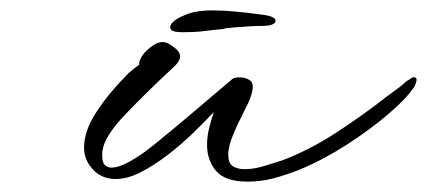

<svg xmlns="http://www.w3.org/2000/svg" viewBox="-20 -340 823 370"><path d="M457 10Q414 10 396.5 -10.5Q379 -31 379 -61Q379 -77 383 -93Q387 -109 392 -124Q376 -107 353.5 -85Q331 -63 304.5 -42.5Q278 -22 252 -8.5Q226 5 202 5Q188 5 175.5 -1Q163 -7 153 -21Q142 -36 142 -56Q142 -88 166 -124.5Q190 -161 223 -194Q226 -198 234 -204.5Q242 -211 248 -215Q248 -228 262 -242Q268 -248 276.5 -253.5Q285 -259 294 -259Q297 -259 303 -257Q312 -252 319.5 -245.5Q327 -239 327 -231Q327 -223 317 -213Q262 -162 222 -120Q182 -78 178 -52Q177 -49 177 -46Q177 -43 177 -40Q177 -26 182.5 -21.5Q188 -17 194 -17Q209 -17 229.5 -28.5Q250 -40 268.5 -54.5Q287 -69 295 -76Q327 -102 361.5 -131.5Q396 -161 428 -188Q433 -191 440 -191Q456 -191 464 -183Q467 -180 467 -173Q467 -156 451 -127Q447 -118 442 -108.5Q437 -99 433 -89Q429 -80 425.5 -70.5Q422 -61 421 -53Q420 -50 420 -47Q420 -44 420 -41Q420 -25 429 -19.5Q438 -14 451 -14Q470 -14 490.5 -20.5Q511 -27 524 -31Q575 -50 628 -84.5Q681 -119 724 -153Q735 -161 744.5 -168Q754 -175 764 -184Q768 -186 770.5 -188Q773 -190 775 -191H777Q785 -191 782 -182Q780 -173 774 -167Q762 -149 727.5 -119.5Q693 -90 648 -61Q603 -32 557 -13Q532 -3 507.5 3.5Q483 10 457 10ZM330 -278Q308 -278 308 -287Q308 -301 344 -314Q362 -320 390 -320Q407 -320 430.5 -318Q454 -316 483 -312Q511 -309 511 -300Q511 -290 483 -290Q465 -290 429 -287Q425 -286 420 -286Q415 -286 410 -284Q396 -283 377 -280.5Q358 -278 335 -278Z"/></svg>

Font: WindSong Medium
Style: Regular
Weight: 500
Designer: Robert E. Leuschke
Foundry: Robert E. Leuschke
Version: Version 1.010; ttfautohint (v1.8.3)